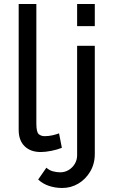

<svg xmlns="http://www.w3.org/2000/svg" viewBox="-20 -750 563 956"><path d="M73 -730H161V-135Q161 -92 173 -82Q185 -72 202 -72Q223 -72 242 -76.5Q261 -81 274 -86L288 -14Q266 -5 236 1Q206 7 183 7Q132 7 102.5 -22Q73 -51 73 -103ZM170 144 211 85Q225 98 243.5 103Q262 108 280 108Q302 108 321 97Q340 86 352 66.5Q364 47 364 23V-522H452V17Q452 66 429 104.5Q406 143 369.5 164.5Q333 186 290 186Q256 186 225 176Q194 166 170 144ZM364 -620V-730H452V-620Z"/></svg>

Font: YasnoRaleway Medium
Style: Regular
Weight: 500
Designer: Matt McInerney, Pablo Impallari, Rodrigo Fuenzalida
Foundry: Matt McInerney, Pablo Impallari, Rodrigo Fuenzalida
Version: Version 4.026